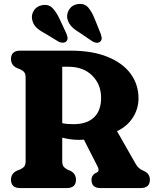

<svg xmlns="http://www.w3.org/2000/svg" viewBox="-20 -958 796 978"><path d="M685.5 -457.5Q685.5 -403 656 -358Q626.5 -313 576 -290L669.5 -126Q678.5 -110 687.5 -102.2Q696.5 -94.5 713 -87Q743.5 -73.5 743.5 -42.5Q743.5 0 695.5 0H491.5Q446 0 446 -42.5Q446 -62 463.5 -75L474.5 -80Q488 -88 477.5 -109L407.5 -246.5Q396 -245.5 384 -245.5Q361 -245.5 339 -248.5Q317 -251.5 297 -257V-137.5Q297 -119 303.8 -110Q310.5 -101 324 -94L341.5 -86.5Q367 -71.5 367 -42.5Q367 0 319.5 0H83.5Q36 0 36 -42.5Q36 -73.5 65 -88L83.5 -95.5Q97 -101.5 103.8 -110.5Q110.5 -119.5 110.5 -137.5V-562.5Q110.5 -580.5 103.8 -589.5Q97 -598.5 83.5 -604.5L65 -612Q36 -626.5 36 -657.5Q36 -700 83.5 -700H338.5Q451 -700 528.5 -668.2Q606 -636.5 645.8 -581.8Q685.5 -527 685.5 -457.5ZM297 -618V-330.5Q311.5 -327.5 326 -326.5Q340.5 -325.5 355 -325.5Q422.5 -325.5 458.8 -360Q495 -394.5 495 -459.5Q495 -528 449.8 -573Q404.5 -618 328 -618ZM462.5 -861.5 492.5 -787Q497 -775 498 -764.8Q499 -754.5 491 -746.5Q483.5 -739.5 472 -740.2Q460.5 -741 450.5 -747.5L383.5 -793Q354 -810.5 340 -828Q326 -845.5 322 -868.5Q320 -893 335 -913.5Q350 -934 378 -937.5Q410.5 -941.5 429.5 -919.5Q448.5 -897.5 462.5 -861.5ZM283.5 -861.5 317.5 -788.5Q322.5 -777 324 -766.8Q325.5 -756.5 318.5 -748Q311 -740.5 299.8 -740.5Q288.5 -740.5 278 -746L209 -788Q178.5 -804 163.2 -820Q148 -836 143.5 -859.5Q139 -883.5 153 -905Q167 -926.5 194 -931.5Q226.5 -938 246.8 -917.5Q267 -897 283.5 -861.5Z"/></svg>

Font: Fraunces 72pt S100
Style: Bold
Weight: 700
Version: Version 1.000; ttfautohint (v1.8.3)